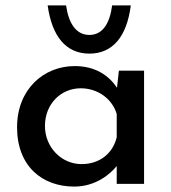

<svg xmlns="http://www.w3.org/2000/svg" viewBox="-20 -679 631 709"><path d="M310 -481C395 -481 448 -542 463 -659H394C386 -596 361 -550 310 -550C259 -550 233 -596 224 -659H156C172 -544 224 -481 310 -481ZM254 10C334 10 388 -37 411 -66V0H512V-418H419L412 -355C383 -399 333 -435 256 -435C141 -435 43 -349 43 -209C43 -65 136 10 254 10ZM281 -73C208 -73 146 -134 146 -214C146 -296 206 -353 278 -353C342 -353 395 -313 411 -258V-172C396 -111 347 -73 281 -73Z"/></svg>

Font: Reem Kufi
Style: Regular
Weight: 400
Designer: Khaled Hosny
Version: Version 0.007